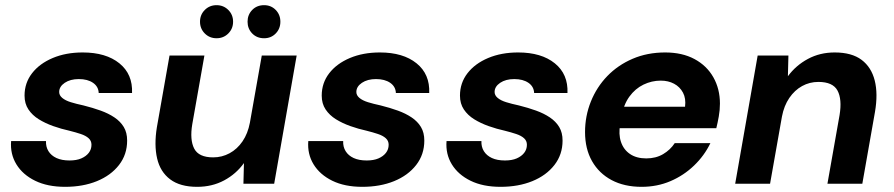

<svg xmlns="http://www.w3.org/2000/svg" viewBox="-20 -711 3458 743"><path d="M232 12Q164 12 116 -11.5Q68 -35 43.5 -75Q19 -115 23 -165H158Q157 -143 167.5 -126Q178 -109 198.5 -99.5Q219 -90 249 -90Q276 -90 294.5 -98Q313 -106 323.5 -119.5Q334 -133 334 -151Q334 -166 323 -176Q312 -186 292.5 -192.5Q273 -199 249 -205Q217 -212 186 -223Q155 -234 130 -249.5Q105 -265 90 -287.5Q75 -310 75 -341Q75 -390 104 -427.5Q133 -465 184 -486.5Q235 -508 300 -508Q390 -508 442 -466Q494 -424 491 -351H362Q361 -376 340 -390.5Q319 -405 285 -405Q252 -405 230.5 -390.5Q209 -376 209 -355Q209 -342 221 -332Q233 -322 254 -315.5Q275 -309 303 -303Q339 -294 369.5 -283Q400 -272 423 -256.5Q446 -241 459 -219.5Q472 -198 472 -167Q472 -113 440.5 -72.5Q409 -32 355 -10Q301 12 232 12Z M743 12Q677 12 638.5 -17Q600 -46 588 -98Q576 -150 587 -218L636 -496H771L724 -230Q714 -170 731.5 -136Q749 -102 805 -102Q839 -102 868.5 -118Q898 -134 918.5 -164Q939 -194 947 -236L993 -496H1128L1041 0H922L924 -80Q894 -38 847.5 -13Q801 12 743 12ZM818 -563Q791 -563 772.5 -581.5Q754 -600 754 -627Q754 -654 772.5 -672.5Q791 -691 818 -691Q845 -691 863.5 -672.5Q882 -654 882 -627Q882 -600 863.5 -581.5Q845 -563 818 -563ZM1002 -563Q974 -563 956 -581.5Q938 -600 938 -627Q938 -654 956 -672.5Q974 -691 1002 -691Q1029 -691 1047 -672.5Q1065 -654 1065 -627Q1065 -600 1047 -581.5Q1029 -563 1002 -563Z M1382 12Q1314 12 1266 -11.5Q1218 -35 1193.5 -75Q1169 -115 1173 -165H1308Q1307 -143 1317.5 -126Q1328 -109 1348.5 -99.5Q1369 -90 1399 -90Q1426 -90 1444.5 -98Q1463 -106 1473.5 -119.5Q1484 -133 1484 -151Q1484 -166 1473 -176Q1462 -186 1442.5 -192.5Q1423 -199 1399 -205Q1367 -212 1336 -223Q1305 -234 1280 -249.5Q1255 -265 1240 -287.5Q1225 -310 1225 -341Q1225 -390 1254 -427.5Q1283 -465 1334 -486.5Q1385 -508 1450 -508Q1540 -508 1592 -466Q1644 -424 1641 -351H1512Q1511 -376 1490 -390.5Q1469 -405 1435 -405Q1402 -405 1380.5 -390.5Q1359 -376 1359 -355Q1359 -342 1371 -332Q1383 -322 1404 -315.5Q1425 -309 1453 -303Q1489 -294 1519.5 -283Q1550 -272 1573 -256.5Q1596 -241 1609 -219.5Q1622 -198 1622 -167Q1622 -113 1590.5 -72.5Q1559 -32 1505 -10Q1451 12 1382 12Z M1917 12Q1849 12 1801 -11.5Q1753 -35 1728.5 -75Q1704 -115 1708 -165H1843Q1842 -143 1852.5 -126Q1863 -109 1883.5 -99.5Q1904 -90 1934 -90Q1961 -90 1979.5 -98Q1998 -106 2008.5 -119.5Q2019 -133 2019 -151Q2019 -166 2008 -176Q1997 -186 1977.5 -192.5Q1958 -199 1934 -205Q1902 -212 1871 -223Q1840 -234 1815 -249.5Q1790 -265 1775 -287.5Q1760 -310 1760 -341Q1760 -390 1789 -427.5Q1818 -465 1869 -486.5Q1920 -508 1985 -508Q2075 -508 2127 -466Q2179 -424 2176 -351H2047Q2046 -376 2025 -390.5Q2004 -405 1970 -405Q1937 -405 1915.5 -390.5Q1894 -376 1894 -355Q1894 -342 1906 -332Q1918 -322 1939 -315.5Q1960 -309 1988 -303Q2024 -294 2054.5 -283Q2085 -272 2108 -256.5Q2131 -241 2144 -219.5Q2157 -198 2157 -167Q2157 -113 2125.5 -72.5Q2094 -32 2040 -10Q1986 12 1917 12Z M2463 12Q2396 12 2347 -14Q2298 -40 2271 -87.5Q2244 -135 2244 -200Q2244 -262 2266.5 -318Q2289 -374 2330 -416.5Q2371 -459 2428 -483.5Q2485 -508 2554 -508Q2620 -508 2667.5 -482.5Q2715 -457 2740.5 -412Q2766 -367 2766 -310Q2766 -285 2761.5 -260Q2757 -235 2752 -215H2341L2355 -298H2631Q2635 -330 2623 -352.5Q2611 -375 2588.5 -387Q2566 -399 2537 -399Q2502 -399 2470 -383.5Q2438 -368 2415.5 -337Q2393 -306 2385 -259L2380 -230Q2373 -192 2383 -162Q2393 -132 2418 -115Q2443 -98 2481 -98Q2518 -98 2546 -114.5Q2574 -131 2591 -157H2729Q2706 -109 2666 -70.5Q2626 -32 2574.5 -10Q2523 12 2463 12Z M2825 0 2912 -496H3031L3029 -416Q3060 -458 3106.5 -483Q3153 -508 3210 -508Q3276 -508 3314 -479.5Q3352 -451 3365 -399.5Q3378 -348 3366 -278L3317 0H3182L3229 -266Q3239 -327 3221 -360.5Q3203 -394 3147 -394Q3113 -394 3084 -378Q3055 -362 3034.5 -332Q3014 -302 3006 -260L2960 0Z"/></svg>

Font: DM Sans 24pt
Style: Bold Italic
Weight: 700
Italic angle: -10°
Designer: Colophon Foundry, Jonny Pinhorn
Foundry: Colophon Foundry
Version: Version 4.004;gftools[0.9.30]